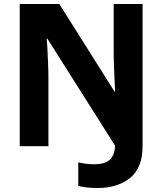

<svg xmlns="http://www.w3.org/2000/svg" viewBox="-20 -734 815 964"><path d="M470.2 210C536.6 210 590.8 193.4 632.8 159.7C674.8 126 695.8 72.8 695.8 0V-713.9H550.8V-471.2C550.8 -449.2 551.3 -422.4 552.7 -391.6C553.7 -360.8 554.7 -333.5 556.2 -309.6L558.1 -273.9H555.2L277.8 -713.9H79.1V0H223.1V-335.9C223.1 -359.9 222.7 -388.2 221.2 -419.9C219.7 -451.7 218.8 -480 217.3 -503.9C215.8 -527.8 214.4 -540 213.9 -540H217.8L558.1 -2C554.2 64.5 521.5 90.8 451.2 90.8C420.4 90.8 396 86.4 373 81.1V199.2C396 205.6 427.2 210 470.2 210Z"/></svg>

Font: Avrile Sans
Style: Bold
Weight: 700
Designer: Monotype Design Team, Google (font), Stefan Peev (BGR Cyrillic), Cristiano Sobral (main changes)
Foundry: The Avrile Sans Project Authors
Version: Version 3.110